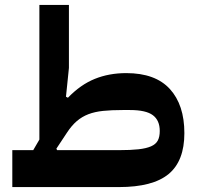

<svg xmlns="http://www.w3.org/2000/svg" viewBox="-20 -760 804 780"><path d="M30 -150H115L140 -193V-740H260V-484L248 -367L256 -363Q307 -416 365 -439.5Q423 -463 493 -463Q611 -463 670 -398.5Q729 -334 729 -219Q729 -106 665 -53Q601 0 463 0H30ZM209 -156 212 -150H463Q511 -150 542.5 -153.5Q574 -157 593.5 -165.5Q613 -174 621 -189Q629 -204 629 -228Q629 -271 601 -292Q573 -313 508 -313H478Q433 -313 399 -309.5Q365 -306 339 -296Q313 -286 292 -268Q271 -250 252 -221Z"/></svg>

Font: IBM Plex Arabic
Style: Bold
Weight: 700
Designer: Mike Abbink, Paul van der Laan, Pieter van Rosmalen, Wael Morcos, Khajak Apelian
Foundry: Bold Monday
Version: Version 1.0